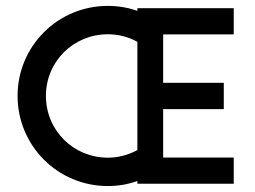

<svg xmlns="http://www.w3.org/2000/svg" viewBox="-20 -623 863 651"><path d="M772.5 -506.3V-595.2H445.8V-586.4C414.1 -597.2 380.9 -603 345.2 -603C176.3 -603 39.6 -466.8 39.6 -297.9C39.6 -128.4 176.3 7.8 345.2 7.8C380.9 7.8 414.1 2 445.8 -9.3V0H772.5V-88.9H533.2V-252.9H738.8V-342.3H533.2V-506.3ZM345.7 -88.4C228.5 -88.4 135.7 -181.2 135.7 -297.9C135.7 -414.1 228.5 -506.8 345.7 -506.8C382.3 -506.8 416.5 -497.6 445.8 -481V-114.3C416.5 -98.1 382.3 -88.4 345.7 -88.4Z"/></svg>

Font: Now SemiBold
Style: Regular
Weight: 600
Designer: Alfredo Marco Pradil
Foundry: Alfredo Marco Pradil
Version: Version 1.200;hotconv 1.0.109;makeotfexe 2.5.65596